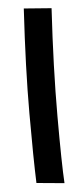

<svg xmlns="http://www.w3.org/2000/svg" viewBox="-54 -762 344 811"><g transform="rotate(-5 118.0 -356.0)"><path d="M196 -722Q181 -469 181 -266Q181 -63 186 19L68 8Q64 -96 64 -287.5Q64 -479 79 -731Z"/></g></svg>

Font: Boogaloo
Style: Regular
Weight: 400
Designer: John Vargas Beltran
Foundry: John Vargas Beltran
Version: Version 1.002